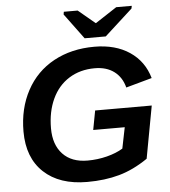

<svg xmlns="http://www.w3.org/2000/svg" viewBox="-60 -950 897 1013"><g transform="rotate(-5 389.0 -443.5)"><path d="M361.3 9.3Q214.8 9.3 131.8 -68.1Q48.8 -145.5 48.8 -284.7Q48.8 -406.7 99.9 -501.5Q150.9 -596.2 244.4 -647.2Q337.9 -698.2 460 -698.2Q571.3 -698.2 646.2 -647.9Q721.2 -597.7 747.1 -507.3L609.4 -469.2Q595.2 -524.4 554.7 -554.7Q514.2 -585 452.1 -585Q374.5 -585 315.9 -548.3Q257.3 -511.7 226.1 -444.3Q194.8 -377 194.8 -289.1Q194.8 -202.1 241.5 -152.6Q288.1 -103 373 -103Q425.8 -103 475.6 -115.7Q525.4 -128.4 560.5 -149.9L583 -261.2H416L435.1 -362.8H734.9L683.6 -85.4Q607.4 -33.2 531.2 -12Q455.1 9.3 361.3 9.3ZM524.9 -747.1H413.1L313.5 -881.8L315.9 -896H389.2L478 -821.8H480L593.3 -896H675.8L672.9 -881.8Z"/></g></svg>

Font: Liberation Sans
Style: Bold Italic
Weight: 700
Italic angle: -12°
Designer: Steve Matteson
Foundry: Ascender Corporation
Version: Version 2.1.5